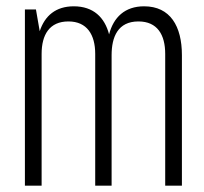

<svg xmlns="http://www.w3.org/2000/svg" viewBox="-20 -589 648 609"><path d="M112 -418C112 -479 137 -521 197 -521C256 -521 282 -479 282 -418V0H334V-414C334 -472 354 -521 419 -521C479 -521 504 -479 504 -418V0H557V-414C557 -506 520 -569 437 -569C376 -569 340 -534 326 -480C312 -534 276 -569 214 -569C157 -569 122 -539 106 -490L94 -559H59V0H112Z"/></svg>

Font: Modon Arabic
Style: Regular
Weight: 400
Designer: Ahmedzaza
Foundry: Ahmedzaza
Version: Version 2.010